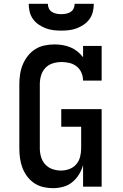

<svg xmlns="http://www.w3.org/2000/svg" viewBox="-20 -975 640 1003"><path d="M256 8Q231 8 205.5 2Q180 -4 158.5 -18.5Q137 -33 121.5 -54Q106 -75 97 -99Q88 -123 84.5 -148.5Q81 -174 81 -200V-535Q81 -561 85 -587.5Q89 -614 99 -638Q109 -662 125.5 -683Q142 -704 164 -718Q186 -732 212.5 -737.5Q239 -743 265 -743Q286 -743 307 -739.5Q328 -736 347.5 -728Q367 -720 384 -706.5Q401 -693 414 -676V-735H511V-554H414Q414 -575 405.5 -595Q397 -615 380.5 -628Q364 -641 343.5 -646Q323 -651 302 -651Q278 -651 255.5 -644Q233 -637 217 -620Q201 -603 194.5 -580.5Q188 -558 188 -535V-200Q188 -177 194.5 -155Q201 -133 216.5 -116Q232 -99 254 -91.5Q276 -84 299 -84Q321 -84 342.5 -92Q364 -100 378.5 -117Q393 -134 398.5 -156Q404 -178 404 -200V-313H300V-405H511V0H414V-113Q407 -87 392.5 -63.5Q378 -40 357 -23Q336 -6 309.5 1Q283 8 256 8ZM300 -815Q279 -815 258.5 -817.5Q238 -820 218.5 -827.5Q199 -835 181.5 -847Q164 -859 152 -876Q140 -893 135 -913.5Q130 -934 130 -955H230Q230 -942 235.5 -930.5Q241 -919 251.5 -912.5Q262 -906 274.5 -903.5Q287 -901 300 -901Q313 -901 325.5 -903.5Q338 -906 348.5 -912.5Q359 -919 364.5 -930.5Q370 -942 370 -955H470Q470 -934 465 -913.5Q460 -893 448 -876Q436 -859 418.5 -847Q401 -835 381.5 -827.5Q362 -820 341.5 -817.5Q321 -815 300 -815Z"/></svg>

Font: Iosevka Slab Semibold Extended
Style: Regular
Weight: 600
Width: 7
Monospace: yes
Designer: Belleve Invis
Foundry: Belleve Invis
Version: Version 11.1.0; ttfautohint (v1.8.3)